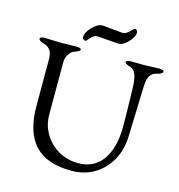

<svg xmlns="http://www.w3.org/2000/svg" viewBox="-121 -935 980 1054"><g transform="rotate(15 369.0 -407.5)"><path d="M455 -790Q474 -790 494 -810Q512 -829 515 -829Q532 -829 532 -809Q532 -795 518.5 -775.5Q505 -756 486 -741.5Q467 -727 449 -727L328 -736Q308 -736 291 -716Q273 -695 271 -695Q264 -695 258 -700Q252 -705 252 -712Q252 -730 266.5 -750.5Q281 -771 301 -786Q321 -801 339 -801ZM618 -650 699 -653Q728 -653 728 -642Q728 -630 695 -622Q648 -613 645 -547Q644 -542 642 -467.5Q640 -393 635 -250Q633 -173 599 -113Q565 -53 508.5 -19.5Q452 14 380 14Q238 14 170.5 -59.5Q103 -133 103 -281V-547Q103 -607 57 -620Q24 -629 24 -642Q24 -653 53 -653L149 -650L229 -652Q258 -652 258 -641Q258 -632 225 -621Q211 -617 197 -596.5Q183 -576 183 -549V-253Q183 -193 212.5 -143.5Q242 -94 292.5 -65Q343 -36 404 -36Q496 -36 544 -105.5Q592 -175 592 -296Q592 -327 591 -380.5Q590 -434 588 -511Q586 -609 547 -620Q514 -629 514 -640Q514 -651 543 -651Z"/></g></svg>

Font: Benne
Style: Regular
Weight: 400
Designer: John-Daniel Harrington
Version: Version 1.001